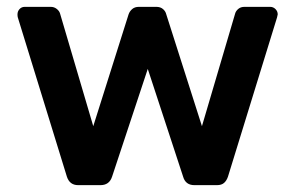

<svg xmlns="http://www.w3.org/2000/svg" viewBox="-20 -540 861 560"><path d="M208 0Q183 0 175 -25L32 -489Q31 -492 31 -498Q31 -507 37 -513.5Q43 -520 52 -520H128Q138 -520 145.5 -514Q153 -508 155 -501L252 -172L355 -498Q358 -507 365.5 -513.5Q373 -520 385 -520H436Q448 -520 455.5 -513.5Q463 -507 465 -498L569 -172L666 -501Q668 -508 675 -514Q682 -520 693 -520H768Q777 -520 783.5 -513.5Q790 -507 790 -498L788 -489L645 -25Q641 -13 633.5 -6.5Q626 0 613 0H547Q521 0 514 -25L411 -339L307 -25Q299 0 273 0Z"/></svg>

Font: Rubik AZ
Style: Regular
Weight: 500
Designer: Hubert and Fischer
Foundry: Hubert & Fischer
Version: Version 2.000